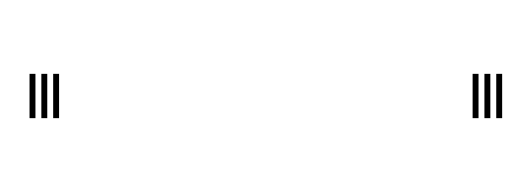

<svg xmlns="http://www.w3.org/2000/svg" viewBox="-135 -225 360 130"><g transform="rotate(-90 45.0 -160.0)"><path d="M30 -300V-304H60V-300ZM30 -316V-320H60V-316ZM30 -308V-312H60V-308ZM30 0V-4H60V0ZM30 -16V-20H60V-16ZM30 -8V-12H60V-8Z"/></g></svg>

Font: Big Shoulders Inline Display SC Thin
Style: Regular
Weight: 100
Designer: Patric King
Foundry: XO Type Co
Version: Version 2.002